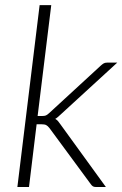

<svg xmlns="http://www.w3.org/2000/svg" viewBox="-20 -748 489 768"><path d="M185 -727.5 130.5 -284H149Q158 -284 163.5 -286.2Q169 -288.5 176.5 -295.5L382.5 -485Q388.5 -490.5 394 -494Q399.5 -497.5 408 -497.5H449L221.5 -289Q216 -284 211.2 -279.8Q206.5 -275.5 201 -272.5Q208 -268.5 212.5 -263Q217 -257.5 221.5 -251L403.5 0H363.5Q356.5 0 352 -2.5Q347.5 -5 343 -11.5L178 -235.5Q171 -244.5 164.5 -247.8Q158 -251 144.5 -251H126.5L96 0H49.5L138.5 -727.5Z"/></svg>

Font: Lato TR Light
Style: Italic
Weight: 300
Italic angle: -12°
Designer: Lukasz Dziedzic
Foundry: Lukasz Dziedzic
Version: Version 1.104 2013